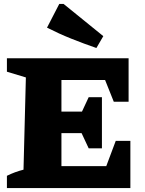

<svg xmlns="http://www.w3.org/2000/svg" viewBox="-20 -952 735 972"><path d="M566 -239H640V0H15V-62Q55 -82 99 -93L111 -560L15 -589V-657H631V-437H556L512 -547H291V-387H395L429 -460H496V-201H429L393 -278H291V-111H518ZM468 -709Q404 -731 341.5 -756Q279 -781 218 -812L280 -932H302L503 -769Z"/></svg>

Font: Piazzolla ExtraBold
Style: Regular
Weight: 800
Designer: Juan Pablo del Peral
Foundry: Huerta Tipografica
Version: Version 1.330